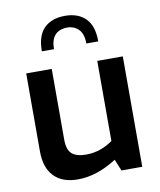

<svg xmlns="http://www.w3.org/2000/svg" viewBox="-86 -844 766 918"><g transform="rotate(-10 296.5 -384.5)"><path d="M62 -157V-536H186V-193Q186 -143 208.5 -123.5Q231 -104 277 -104Q347 -104 407 -147V-536H531V0H430L407 -56Q311 6 218 6Q143 6 102.5 -36Q62 -78 62 -157ZM428 -627H370Q370 -674 348 -696Q326 -718 292 -718Q213 -716 213 -627H154Q154 -703 190.5 -739Q227 -775 292 -775Q355 -775 391.5 -739Q428 -703 428 -627Z"/></g></svg>

Font: Exo SemiBold
Style: Regular
Weight: 600
Designer: Natanael Gama
Foundry: Natanael Gama
Version: Version 1.500